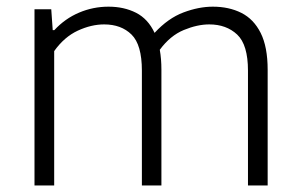

<svg xmlns="http://www.w3.org/2000/svg" viewBox="-20 -570 921 590"><path d="M86 0V-541.5H137.5L142 -477.5H147Q180 -513 223 -531.2Q266 -549.5 313.5 -549.5Q361 -549.5 398 -530.8Q435 -512 455 -469Q496.5 -514 543.8 -531.8Q591 -549.5 634 -549.5Q683.5 -549.5 721.5 -530.5Q759.5 -511.5 781 -468.8Q802.5 -426 802.5 -355.5V0H742V-353Q742 -432.5 708.8 -463.8Q675.5 -495 623 -495Q586.5 -495 544.8 -477.8Q503 -460.5 471 -417Q476 -389 476 -356V0H416V-353Q416 -432.5 384.2 -463.8Q352.5 -495 300 -495Q260.5 -495 219 -475.8Q177.5 -456.5 146.5 -413V0Z"/></svg>

Font: Encode Sans SemiExpanded SemiExpanded Light
Style: Regular
Weight: 300
Width: 6
Designer: Multiple Designers
Foundry: Impallari Type
Version: Version 3.000; ttfautohint (v1.8.3) -l 8 -r 50 -G 200 -x 14 